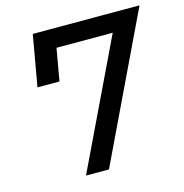

<svg xmlns="http://www.w3.org/2000/svg" viewBox="-103 -789 847 884"><g transform="rotate(-15 320.0 -346.5)"><path d="M199.2 0 488.3 -603.5H220.2L193.4 -450.2H88.4L131.3 -693.4H640.1L308.6 0Z"/></g></svg>

Font: Cascadia Mono PL
Style: Italic
Weight: 400
Italic angle: -10°
Monospace: yes
Designer: Aaron Bell
Foundry: Saja Typeworks
Version: Version 2404.023; ttfautohint (v1.8.4)